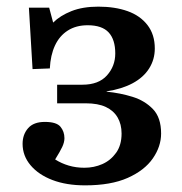

<svg xmlns="http://www.w3.org/2000/svg" viewBox="-20 -544 547 578"><path d="M236 14Q180 14 138 -2Q96 -18 72 -46.5Q48 -75 48 -111Q48 -139 64.5 -158Q81 -177 115 -177Q150 -177 162 -162.5Q174 -148 174 -128Q174 -116 167.5 -102Q161 -88 146 -64Q165 -52 187 -45.5Q209 -39 234 -39Q263 -39 288 -50Q313 -61 329.5 -84Q346 -107 346 -142Q346 -170 334 -190.5Q322 -211 298.5 -222Q275 -233 238 -233H152V-289H228Q277 -289 302 -317Q327 -345 327 -383Q327 -425 307 -446.5Q287 -468 244 -468Q209 -468 184 -452Q159 -436 145.5 -407Q132 -378 130 -338L78 -336L67 -521H128L140 -476Q161 -497 195 -510.5Q229 -524 276 -524Q326 -524 364 -510.5Q402 -497 424 -468.5Q446 -440 446 -398Q446 -365 429 -338Q412 -311 379.5 -293.5Q347 -276 301 -269V-268Q342 -264 379 -252.5Q416 -241 440.5 -215.5Q465 -190 465 -142Q465 -103 440 -67Q415 -31 364.5 -8.5Q314 14 236 14Z"/></svg>

Font: Literata 18pt Medium
Style: Regular
Weight: 500
Designer: Latin by Veronika Burian and Jose Scaglione. Greek by Irene Vlachou. Cyrillic by Vera Evstafieva.
Foundry: TypeTogether
Version: Version 3.103;gftools[0.9.29]